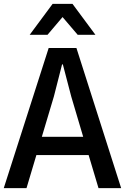

<svg xmlns="http://www.w3.org/2000/svg" viewBox="-24 -976 649 996"><path d="M-4.5 0 228.5 -727H372.5L604.5 0H487L422.5 -216L486.5 -171.5H139L176.5 -266.5H457.5L422 -217.5L345.5 -475.5L302 -642H298L255.5 -475.5L113.5 0ZM130 -795.5 249 -956H352L471 -795.5H379L300.5 -887.5L222.5 -795.5Z"/></svg>

Font: Spline Sans Mono Medium
Style: Regular
Weight: 500
Monospace: yes
Version: Version 1.004